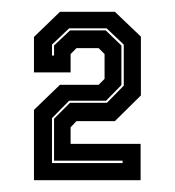

<svg xmlns="http://www.w3.org/2000/svg" viewBox="-20 -720 296 325"><path d="M37.5 -415V-534L81.5 -576.5H147L157 -586.5V-628.5L147 -638.5H109.5L99.5 -628.5V-597.5H37.5V-657.5L81.5 -700H174.5L218.5 -658V-558.5L174.5 -515H109.5L99.5 -504.5V-476.5H218V-415ZM68 -444H187.5V-448H71.5V-519L98.5 -546H161L189.5 -575V-644.5L160.5 -672H97L68 -644.5V-626H71.5V-643L98.5 -668.5H159L185.5 -643V-576L159.5 -549.5H97L68 -520Z"/></svg>

Font: Tourney ExtraBold
Style: Regular
Weight: 800
Designer: Tyler Finck
Foundry: Etcetera Type Co
Version: Version 1.015